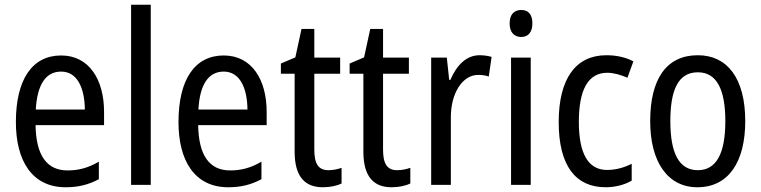

<svg xmlns="http://www.w3.org/2000/svg" viewBox="-20 -780 3210 810"><path d="M238 -546C116 -546 47 -445 47 -265C47 -102 115 10 257 10C311 10 354 -1 397 -24V-98C353 -72 312 -61 265 -61C177 -61 132 -125 130 -252H419V-308C419 -444 356 -546 238 -546ZM238 -478C307 -478 337 -407 338 -318H131C137 -425 174 -478 238 -478Z M616 0V-760H533V0Z M924 -546C802 -546 733 -445 733 -265C733 -102 801 10 943 10C997 10 1040 -1 1083 -24V-98C1039 -72 998 -61 951 -61C863 -61 818 -125 816 -252H1105V-308C1105 -444 1042 -546 924 -546ZM924 -478C993 -478 1023 -407 1024 -318H817C823 -425 860 -478 924 -478Z M1365 -62C1323 -62 1306 -90 1306 -148V-469H1415V-537H1306V-658H1252L1226 -538L1165 -512V-469H1223V-140C1223 -34 1267 10 1342 10C1372 10 1401 4 1421 -6V-72C1405 -66 1384 -62 1365 -62Z M1655 -62C1613 -62 1596 -90 1596 -148V-469H1705V-537H1596V-658H1542L1516 -538L1455 -512V-469H1513V-140C1513 -34 1557 10 1632 10C1662 10 1691 4 1711 -6V-72C1695 -66 1674 -62 1655 -62Z M2003 -547C1947 -547 1906 -504 1880 -443H1875L1865 -537H1799V0H1882V-282C1881 -388 1932 -464 1997 -464C2013 -464 2029 -462 2042 -457L2054 -540C2037 -545 2019 -547 2003 -547Z M2179 -738C2149 -738 2130 -719 2130 -681C2130 -644 2149 -624 2179 -624C2208 -624 2226 -644 2226 -681C2226 -719 2209 -738 2179 -738ZM2219 -537H2136V0H2219Z M2535 10C2574 10 2615 0 2645 -18V-89C2613 -73 2578 -63 2541 -63C2462 -63 2422 -131 2422 -266C2422 -403 2462 -473 2542 -473C2569 -473 2600 -464 2627 -452L2652 -521C2623 -537 2584 -547 2538 -547C2409 -547 2337 -448 2337 -265C2337 -80 2409 10 2535 10Z M3124 -269C3124 -450 3048 -547 2924 -547C2791 -547 2723 -446 2723 -269C2723 -98 2796 10 2922 10C3055 10 3124 -99 3124 -269ZM2808 -269C2808 -404 2843 -475 2924 -475C3003 -475 3040 -404 3040 -269C3040 -134 3003 -62 2924 -62C2844 -62 2808 -135 2808 -269Z"/></svg>

Font: Noto Sans Khmer Condensed
Style: Regular
Weight: 400
Width: 3
Designer: Danh Hong and the Monotype Design Team
Foundry: Monotype Imaging Inc.
Version: Version 2.004